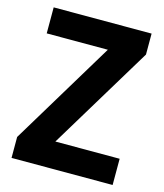

<svg xmlns="http://www.w3.org/2000/svg" viewBox="-108 -795 750 877"><g transform="rotate(15 267.0 -357.0)"><path d="M507 0H29V-99L326 -591H37V-714H500V-615L203 -124H507Z"/></g></svg>

Font: Noto Sans Lao SemiCondensed
Style: Bold
Weight: 700
Width: 4
Designer: Monotype Design Team
Foundry: Monotype Imaging Inc.
Version: Version 2.003; ttfautohint (v1.8.4.7-5d5b)